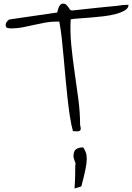

<svg xmlns="http://www.w3.org/2000/svg" viewBox="-20 -733 738 1073"><path d="M293.9 -612.3Q262.7 -612.3 231 -606.4Q199.2 -600.6 168 -593.3Q136.7 -585.9 105.5 -580.1Q74.2 -574.2 42 -574.2Q32.2 -574.2 22 -576.7Q11.7 -579.1 11.7 -593.8Q11.7 -603.5 20 -613.8Q28.3 -624 38.1 -625L299.8 -663.1Q300.8 -667 302.7 -675.3Q304.7 -683.6 308.1 -691.9Q311.5 -700.2 317.4 -706.5Q323.2 -712.9 331.1 -712.9Q342.8 -712.9 349.6 -707Q356.4 -701.2 361.3 -693.8Q366.2 -686.5 370.1 -680.7Q374 -674.8 379.9 -674.8H387.7Q397.5 -675.8 418.9 -678.2Q440.4 -680.7 468.3 -683.6Q496.1 -686.5 527.3 -689.9Q558.6 -693.4 586.9 -695.8Q615.2 -698.2 636.7 -700.7Q658.2 -703.1 668 -705.1Q670.9 -705.1 682.1 -705.6Q693.4 -706.1 698.2 -706.1Q698.2 -687.5 678.2 -675.3Q658.2 -663.1 627.4 -654.8Q596.7 -646.5 559.1 -642.1Q521.5 -637.7 485.8 -634.8Q450.2 -631.8 420.4 -629.9Q390.6 -627.9 375 -625Q371.1 -555.7 378.4 -480.5Q385.7 -405.3 397 -329.1Q408.2 -252.9 418 -177.7Q427.7 -102.5 427.7 -34.2Q431.6 -20.5 431.2 -12.7Q430.7 -4.9 425.8 -2Q420.9 1 411.1 1Q401.4 1 387.7 0Q377.9 -35.2 370.6 -82.5Q363.3 -129.9 357.4 -184.1Q351.6 -238.3 346.2 -295.9Q340.8 -353.5 335.9 -410.2Q331.1 -466.8 325.2 -518.6Q319.3 -570.3 311.5 -612.3ZM396.5 320.3Q397.5 308.6 398.4 289.6Q399.4 270.5 399.9 249.5Q400.4 228.5 400.4 209Q400.4 189.5 402.3 177.7Q400.4 176.8 398.9 171.4Q397.5 166 395 159.7Q392.6 153.3 391.6 147.9Q390.6 142.6 390.6 140.6Q390.6 112.3 404.3 101.6Q418 90.8 445.3 90.8Q454.1 104.5 459.5 118.7Q464.8 132.8 464.8 155.3Q464.8 177.7 457.5 213.9Q450.2 250 434.6 308.6Z"/></svg>

Font: Shadows Into Light
Style: Regular
Weight: 400
Designer: Kimberly Geswein
Foundry: Kimberly Geswein
Version: Version 001.000